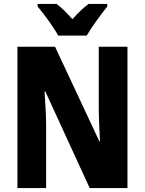

<svg xmlns="http://www.w3.org/2000/svg" viewBox="-20 -950 732 970"><path d="M274 -770H418C442 -812 492 -880 522 -917V-930H427C401 -910 376 -887 346 -853C317 -885 292 -911 266 -930H170V-917C201 -881 253 -810 274 -770ZM624 0V-714H479V-406C479 -361 482 -297 485 -236H482L258 -714H68V0H213V-311C213 -357 210 -422 205 -488H209L433 0Z"/></svg>

Font: Noto Sans Myanmar UI Condensed ExtraBold
Style: Regular
Weight: 800
Width: 3
Designer: Monotype Design Team
Foundry: Monotype Imaging Inc.
Version: Version 2.103